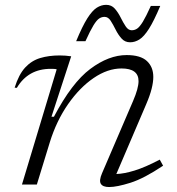

<svg xmlns="http://www.w3.org/2000/svg" viewBox="-20 -744 714 774"><path d="M48 -390 39 -390.5Q55.5 -443.5 81.2 -471.5Q107 -499.5 142 -510Q177 -520.5 220.5 -520.5Q245 -520.5 267 -517L187.5 -273.5H197.5Q269.5 -410.5 344 -466.2Q418.5 -522 490.5 -522Q546.5 -522 572.2 -498Q598 -474 598 -434Q598 -413 591.2 -386Q584.5 -359 569 -323L449 -42.5Q480 -43.5 522.5 -56.5Q565 -69.5 624 -100.5L637.5 -76Q560.5 -24.5 505.8 -7.2Q451 10 420 10Q394.5 10 386.5 -3Q378.5 -16 391.5 -46L516.5 -337Q538.5 -388 538.5 -417Q538.5 -468 470 -468Q414 -468 357.5 -429.5Q301 -391 254.2 -323.8Q207.5 -256.5 181 -171L128.5 0H68.5L208.5 -464.5Q204 -466 197.2 -466.2Q190.5 -466.5 184.5 -466.5Q93.5 -466.5 48 -390ZM626 -720Q600.5 -659.5 580.5 -628Q560.5 -596.5 542.2 -585Q524 -573.5 504.5 -573.5Q483.5 -573.5 469.8 -589Q456 -604.5 446 -624.8Q436 -645 426 -660.5Q416 -676 401.5 -676Q389.5 -676 379.5 -669.2Q369.5 -662.5 356.8 -641.8Q344 -621 324.5 -578H287Q312 -638.5 332 -670Q352 -701.5 370.2 -713Q388.5 -724.5 408 -724.5Q429.5 -724.5 443 -709Q456.5 -693.5 466.5 -673.2Q476.5 -653 486.8 -637.5Q497 -622 511 -622Q523 -622 533 -628.8Q543 -635.5 555.8 -656.2Q568.5 -677 588 -720Z"/></svg>

Font: Newsreader 6pt Light
Style: Italic
Weight: 300
Italic angle: -17°
Designer: Hugues Gentile
Foundry: Production Type
Version: Version 1.003; ttfautohint (v1.8.3)